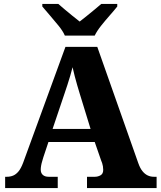

<svg xmlns="http://www.w3.org/2000/svg" viewBox="-20 -951 812 971"><path d="M6 0V-57H15Q32 -57 46.5 -63Q61 -69 73.5 -84Q86 -99 97 -128L311 -714H472L679 -127Q688 -101 700 -86Q712 -71 726.5 -64Q741 -57 758 -57H772V0H420V-57H460Q475 -57 488.5 -64.5Q502 -72 502 -92Q502 -101 500.5 -110Q499 -119 496.5 -126.5Q494 -134 492 -138L459 -233H225L199 -155Q197 -147 193.5 -136Q190 -125 188 -113.5Q186 -102 186 -93Q186 -76 196.5 -66.5Q207 -57 226 -57H272V0ZM246 -299H438L383 -478Q377 -498 370.5 -520Q364 -542 358 -565.5Q352 -589 347 -611Q342 -590 335 -567Q328 -544 321 -522Q314 -500 307 -480ZM308 -771Q298 -794 276.5 -820.5Q255 -847 232.5 -873Q210 -899 194 -918V-931H275Q287 -921 306.5 -904Q326 -887 347 -870.5Q368 -854 383 -842Q398 -854 419 -870.5Q440 -887 460 -904Q480 -921 492 -931H573V-918Q558 -899 535 -873Q512 -847 491 -820.5Q470 -794 459 -771Z"/></svg>

Font: Noto Serif Kannada ExtraBold
Style: Regular
Weight: 800
Version: Version 2.003